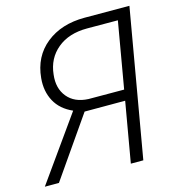

<svg xmlns="http://www.w3.org/2000/svg" viewBox="-116 -802 819 893"><g transform="rotate(-15 293.5 -355.5)"><path d="M404.3 0 454.6 -289.6H259.3L58.1 0H-9.8L209 -307.6Q150.9 -333 124.8 -381.3Q98.6 -429.7 104.5 -492.2Q113.8 -594.2 186.8 -652.8Q259.8 -711.4 372.1 -711.4L587.9 -710.9L464.4 0ZM164.6 -493.2Q156.7 -428.2 191.2 -386.2Q225.6 -344.2 292 -341.3L463.4 -340.8L518.6 -659.7L370.1 -660.2Q282.2 -660.2 227.3 -614.7Q172.4 -569.3 164.6 -493.2Z"/></g></svg>

Font: Roboto Light
Style: Italic
Weight: 300
Italic angle: -12°
Designer: Google
Version: Version 2.134; 2016; ttfautohint (v1.6)